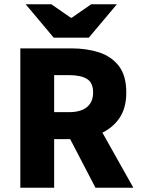

<svg xmlns="http://www.w3.org/2000/svg" viewBox="-20 -877 660 897"><path d="M75 0V-651H314Q384 -651 442 -632.5Q500 -614 535 -569Q570 -524 570 -445Q570 -369 535 -321Q500 -273 442 -250Q384 -227 314 -227H233V0ZM233 -353H302Q357 -353 386 -376.5Q415 -400 415 -445Q415 -491 386 -508.5Q357 -526 302 -526H233ZM426 0 286 -269 394 -372 603 0ZM231 -701 100 -857H220L311 -794H315L406 -857H526L395 -701Z"/></svg>

Font: Mada ExtraBold
Style: Regular
Weight: 800
Designer: Khaled Hosny
Version: Version 1.5